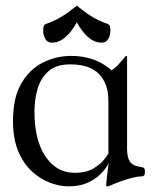

<svg xmlns="http://www.w3.org/2000/svg" viewBox="-20 -649 546 680"><path d="M364 -291Q364 -353 330.5 -387Q297 -421 229 -421Q179 -421 151.5 -396.5Q124 -372 113 -334Q102 -296 102 -253Q102 -153 141 -95Q180 -37 244 -37Q286 -37 312 -53Q338 -69 350.5 -86Q363 -103 364 -105ZM430 -123Q430 -92 440 -76.5Q450 -61 482 -57Q493 -56 493 -45V-36Q493 -24 479 -24Q466 -24 447 -19Q428 -14 407 -6.5Q386 1 366 10Q365 11 360 11H358Q356 11 356 8Q356 2 359.5 -29Q363 -60 368 -90H373Q371 -81 361.5 -64.5Q352 -48 334 -30.5Q316 -13 288.5 -1Q261 11 222 11Q192 11 158 -1.5Q124 -14 94 -41Q64 -68 45 -112.5Q26 -157 26 -221Q26 -303 55.5 -353.5Q85 -404 132 -427.5Q179 -451 232 -451Q318 -451 375 -400Q388 -408 399 -420Q410 -432 417.5 -441.5Q425 -451 427 -451Q430 -451 430 -449ZM252 -570Q243 -553 230 -536.5Q217 -520 200.5 -509Q184 -498 164 -498Q148 -498 140.5 -511Q133 -524 133 -541Q133 -549 134.5 -555Q136 -561 142 -564Q162 -571 177.5 -578.5Q193 -586 210 -597.5Q227 -609 252 -629Q277 -609 294 -597.5Q311 -586 326.5 -578.5Q342 -571 362 -564Q368 -561 369.5 -555Q371 -549 371 -541Q371 -524 363.5 -511Q356 -498 340 -498Q320 -498 303.5 -509Q287 -520 274 -536.5Q261 -553 252 -570Z"/></svg>

Font: Young Serif Light
Style: Regular
Weight: 300
Designer: Bastien Sozeau
Foundry: NBR — Bastien Sozeau
Version: Version 5.001